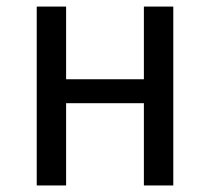

<svg xmlns="http://www.w3.org/2000/svg" viewBox="-20 -567 642 587"><path d="M92.3 0H182.1V-251.5H419.9V0H509.8V-546.9H419.9V-324.7H182.1V-546.9H92.3Z"/></svg>

Font: Hack
Style: Regular
Weight: 400
Monospace: yes
Designer: Christopher Simpkins
Foundry: Christopher Simpkins
Version: Version 2.010